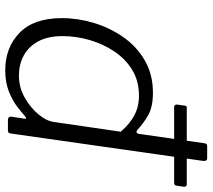

<svg xmlns="http://www.w3.org/2000/svg" viewBox="-58 -724 792 715"><g transform="rotate(90 337.5 -366.0)"><path d="M671 -628Q670 -623 667.5 -621Q665 -619 658 -619H378Q373 -619 370.5 -622.5Q368 -626 369 -631L373 -659Q374 -664 375.5 -665Q377 -666 379 -666H668Q671 -666 673 -663Q675 -660 675 -656ZM426 0Q420 0 416.5 -3.5Q413 -7 414 -13L421 -59Q423 -67 420 -67.5Q417 -68 409 -61Q398 -51 376 -34Q354 -17 320 -3.5Q286 10 241 10Q157 10 102 -43Q47 -96 47 -201Q47 -261 65 -320.5Q83 -380 118 -430Q153 -480 205 -510Q257 -540 325 -540Q378 -540 409 -522Q440 -504 461 -484Q469 -477 473.5 -479.5Q478 -482 479 -495L513 -732Q514 -738 516.5 -740Q519 -742 524 -742H570Q579 -742 579 -729L477 -13Q476 -5 473.5 -2.5Q471 0 462 0ZM470 -420Q442 -453 409.5 -470.5Q377 -488 336 -488Q281 -488 240 -463Q199 -438 171 -396Q143 -354 128.5 -304Q114 -254 114 -204Q114 -148 134 -112Q154 -76 187 -58.5Q220 -41 261 -41Q305 -41 343 -62.5Q381 -84 406 -114.5Q431 -145 434 -173Z"/></g></svg>

Font: Libre Franklin Light
Style: Italic
Weight: 300
Italic angle: -8°
Designer: Pablo Impallari, Rodrigo Fuenzalida, Nhung Nguyen
Foundry: Impallari Type
Version: Version 3.000